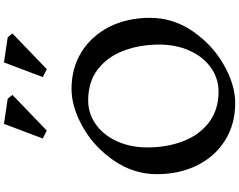

<svg xmlns="http://www.w3.org/2000/svg" viewBox="-139 -1048 1207 969"><g transform="rotate(-90 464.5 -563.5)"><path d="M859 -410Q859 -293 791 -194Q723 -95 622 -37.5Q521 20 429 20Q323 20 241.5 -30.5Q160 -81 115 -171Q70 -261 70 -375Q70 -492 138 -591.5Q206 -691 307 -748.5Q408 -806 500 -806Q606 -806 687.5 -755Q769 -704 814 -614Q859 -524 859 -410ZM205 -423Q205 -325 236 -243.5Q267 -162 330.5 -113Q394 -64 487 -64Q553 -64 607.5 -102.5Q662 -141 693 -209.5Q724 -278 724 -363Q724 -462 693 -543.5Q662 -625 599 -673.5Q536 -722 442 -722Q376 -722 321.5 -683.5Q267 -645 236 -576.5Q205 -508 205 -423ZM290 -931 250 -951 324 -1147 451 -1128 470 -1104ZM600 -931 560 -951 634 -1147 761 -1128 780 -1104Z"/></g></svg>

Font: Inknut Antiqua
Style: Regular
Weight: 400
Designer: Claus Eggers Sørensen
Foundry: Claus Eggers Sørensen
Version: Version 1.003; ttfautohint (v1.8.2) -l 8 -r 50 -G 200 -x 14 